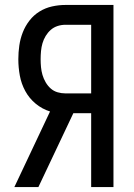

<svg xmlns="http://www.w3.org/2000/svg" viewBox="-20 -755 540 775"><path d="M135 0H38L182 -305Q150 -315 124 -336.5Q98 -358 82 -387.5Q66 -417 60 -450Q54 -483 54 -516Q54 -544 58 -571.5Q62 -599 72 -624.5Q82 -650 99 -672Q116 -694 139.5 -708.5Q163 -723 190 -729Q217 -735 244 -735H438V0H348V-298H276ZM244 -378H348V-655H244Q228 -655 212.5 -650Q197 -645 185 -634.5Q173 -624 164.5 -610Q156 -596 151.5 -580.5Q147 -565 145.5 -548.5Q144 -532 144 -516Q144 -500 145.5 -484Q147 -468 151.5 -452.5Q156 -437 164.5 -422.5Q173 -408 185 -397.5Q197 -387 212.5 -382.5Q228 -378 244 -378Z"/></svg>

Font: Iosevka Medium
Style: Regular
Weight: 500
Monospace: yes
Designer: Belleve Invis
Foundry: Belleve Invis
Version: Version 32.5.0; ttfautohint (v1.8.4)